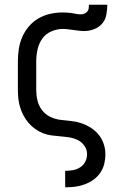

<svg xmlns="http://www.w3.org/2000/svg" viewBox="-20 -581 540 816"><path d="M257 215V145H258Q274 145 290.5 142Q307 139 321 130Q335 121 342.5 106Q350 91 350 74Q350 55 339 39Q328 23 311 14.5Q294 6 275 3Q256 0 237 -1.5Q218 -3 199 -5.5Q180 -8 162.5 -15Q145 -22 129.5 -33Q114 -44 101.5 -58.5Q89 -73 80 -90Q71 -107 65.5 -125Q60 -143 58 -162Q56 -181 56 -200V-320Q56 -347 60 -373Q64 -399 74.5 -423.5Q85 -448 102.5 -468.5Q120 -489 143 -502.5Q166 -516 192.5 -522Q219 -528 245 -528Q255 -528 264.5 -527.5Q274 -527 284 -525.5Q294 -524 303.5 -522Q313 -520 323 -520Q331 -520 338.5 -523Q346 -526 351 -532Q356 -538 357 -545.5Q358 -553 358 -561H436Q436 -540 432 -518.5Q428 -497 414.5 -481Q401 -465 380 -457Q359 -449 338 -449Q327 -449 315.5 -450.5Q304 -452 292.5 -453.5Q281 -455 269.5 -456.5Q258 -458 247 -458Q222 -458 198 -447.5Q174 -437 159.5 -416.5Q145 -396 139.5 -370.5Q134 -345 134 -320V-200Q134 -177 139 -155Q144 -133 157.5 -114.5Q171 -96 191.5 -85.5Q212 -75 234.5 -72Q257 -69 279.5 -67Q302 -65 323.5 -58Q345 -51 364.5 -39Q384 -27 398.5 -9.5Q413 8 420.5 30Q428 52 428 74Q428 95 423 115.5Q418 136 406 153.5Q394 171 377 183Q360 195 340 202.5Q320 210 299.5 212.5Q279 215 258 215Z"/></svg>

Font: Iosevka SS04
Style: Regular
Weight: 400
Monospace: yes
Designer: Belleve Invis
Foundry: Belleve Invis
Version: Version 19.0.0; ttfautohint (v1.8.4)